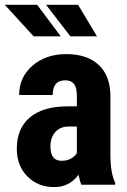

<svg xmlns="http://www.w3.org/2000/svg" viewBox="-34 -761 525 791"><path d="M301.3 0Q295.4 -12.2 289.6 -41Q252.4 9.8 189 9.8Q122.6 9.8 78.9 -34.2Q35.2 -78.1 35.2 -147.9Q35.2 -231 88.1 -276.4Q141.1 -321.8 240.7 -322.8H282.7V-365.2Q282.7 -400.9 270.5 -415.5Q258.3 -430.2 234.9 -430.2Q183.1 -430.2 183.1 -369.6H44.9Q44.9 -442.9 99.9 -490.5Q154.8 -538.1 238.8 -538.1Q325.7 -538.1 373.3 -492.9Q420.9 -447.8 420.9 -363.8V-115.2Q421.9 -46.9 440.4 -8.3V0ZM219.7 -98.6Q242.7 -98.6 258.8 -107.9Q274.9 -117.2 282.7 -129.9V-239.7H249.5Q214.4 -239.7 194.1 -217.3Q173.8 -194.8 173.8 -157.2Q173.8 -98.6 219.7 -98.6ZM216.3 -611.3H104.5L-14.2 -741.2H119.1ZM365.7 -611.3H255.9L155.8 -741.2H287.6Z"/></svg>

Font: Roboto Condensed
Style: Bold
Weight: 700
Designer: Google
Version: Version 2.134; 2016